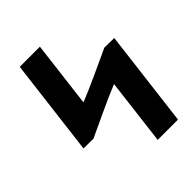

<svg xmlns="http://www.w3.org/2000/svg" viewBox="-231 -933 1050 1050"><g transform="rotate(-45 294.5 -408.0)"><path d="M43 -254 119 -253 121 -254C217 -298 310 -344 410 -385L363 0H520L589 -562L513 -563L511 -562C415 -518 320 -472 221 -432L268 -816H112Z"/></g></svg>

Font: Ny Stormning
Style: SvKr
Weight: 900
Designer: Robert Jablonski, Mew Too
Foundry: Cannot Into Space Fonts
Version: Version 0.90